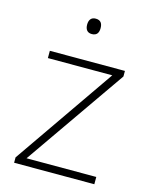

<svg xmlns="http://www.w3.org/2000/svg" viewBox="-110 -796 680 867"><g transform="rotate(15 229.5 -362.0)"><path d="M229 -724C207 -724 198 -709 198 -688C198 -667 207 -652 229 -652C253 -652 261 -667 261 -688C261 -709 253 -724 229 -724ZM416 0V-34H90L417 -504V-530H66V-496H367L41 -25V0Z"/></g></svg>

Font: Noto Sans Tamil ExtraLight
Style: Regular
Weight: 200
Designer: Jelle Bosma - Monotype Design Team
Foundry: Monotype Imaging Inc.
Version: Version 2.004